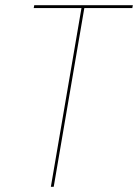

<svg xmlns="http://www.w3.org/2000/svg" viewBox="-20 -720 532 740"><path d="M112 -700H492L490 -689H305L187 0H176L294 -689H110Z"/></svg>

Font: Jost Thin
Style: Italic
Weight: 200
Italic angle: -5°
Version: Version 3.710